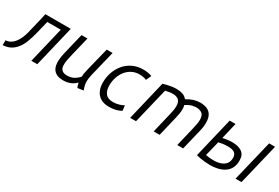

<svg xmlns="http://www.w3.org/2000/svg" viewBox="21 -1309 3055 2100"><g transform="rotate(30 1549.0 -259.0)"><path d="M-27 9V-53Q8 -55 35 -71Q62 -87 82 -113Q122 -164 144.5 -249.5Q167 -335 190 -436L208 -518H529L405 0H330L439 -455H269L264 -435Q246 -363 229 -292.5Q212 -222 188 -162Q164 -102 125 -60Q97 -30 60 -12Q23 6 -27 9Z M738 12Q676 12 642 -10.5Q608 -33 595.5 -71Q583 -109 586 -157.5Q589 -206 602 -258L665 -518H740L683 -284Q673 -242 665 -201.5Q657 -161 659.5 -127.5Q662 -94 682.5 -74.5Q703 -55 749 -55Q794 -55 828.5 -73Q863 -91 894 -125Q894 -143 897.5 -164.5Q901 -186 906.5 -208Q912 -230 916 -248L983 -518H1057L979 -200Q971 -166 967.5 -134.5Q964 -103 969 -71.5Q974 -40 989 -5L915 6Q909 -6 904.5 -21Q900 -36 897 -52Q863 -19 824 -3.5Q785 12 738 12Z M1314 12Q1252 12 1210 -12.5Q1168 -37 1147 -81.5Q1126 -126 1126 -186Q1126 -254 1147.5 -316Q1169 -378 1209.5 -426Q1250 -474 1308.5 -502Q1367 -530 1442 -530Q1471 -530 1498 -525.5Q1525 -521 1550 -512L1520 -446Q1498 -455 1475.5 -459Q1453 -463 1431 -463Q1379 -463 1337 -441.5Q1295 -420 1265 -382.5Q1235 -345 1219 -296.5Q1203 -248 1203 -194Q1203 -130 1232.5 -92.5Q1262 -55 1328 -55Q1369 -55 1407.5 -67.5Q1446 -80 1460 -90L1467 -24Q1447 -11 1406 0.5Q1365 12 1314 12Z M1578 0 1697 -499Q1717 -506 1744 -512.5Q1771 -519 1801.5 -523.5Q1832 -528 1861 -528Q1903 -528 1938 -516.5Q1973 -505 1995 -476Q2044 -505 2083 -516.5Q2122 -528 2160 -528Q2207 -528 2244 -513.5Q2281 -499 2302.5 -463.5Q2324 -428 2324 -366Q2324 -341 2320.5 -314Q2317 -287 2310 -260L2247 0H2173L2229 -235Q2236 -267 2243 -299Q2250 -331 2250 -360Q2250 -419 2221.5 -440Q2193 -461 2149 -461Q2128 -461 2096.5 -453.5Q2065 -446 2021 -418Q2024 -406 2025.5 -393Q2027 -380 2027 -366Q2027 -341 2023 -314Q2019 -287 2012 -260L1950 0H1875L1931 -235Q1939 -267 1945.5 -299Q1952 -331 1952 -360Q1952 -419 1924 -440Q1896 -461 1852 -461Q1830 -461 1805.5 -457Q1781 -453 1760 -448L1652 0Z M2593 11Q2559 11 2527 8Q2495 5 2466.5 0Q2438 -5 2415 -12L2536 -518H2610L2561 -313Q2573 -316 2593 -319.5Q2613 -323 2635.5 -325.5Q2658 -328 2674 -328Q2757 -328 2802.5 -296.5Q2848 -265 2848 -193Q2848 -133 2825.5 -93.5Q2803 -54 2765.5 -31Q2728 -8 2683 1.5Q2638 11 2593 11ZM2601 -53Q2649 -53 2688 -66.5Q2727 -80 2749.5 -108.5Q2772 -137 2772 -183Q2772 -224 2746.5 -244Q2721 -264 2661 -264Q2627 -264 2595.5 -259.5Q2564 -255 2546 -250L2500 -63Q2514 -61 2538.5 -57Q2563 -53 2601 -53ZM2909 0 3034 -518H3109L2984 0Z"/></g></svg>

Font: Ubuntu Sans
Style: Italic
Weight: 400
Italic angle: -13.5°
Designer: Dalton Maag Ltd
Foundry: Dalton Maag Ltd
Version: Version 1.006